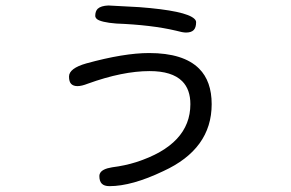

<svg xmlns="http://www.w3.org/2000/svg" viewBox="-20 -587 1040 686"><path d="M680.7 -507.8Q680.7 -513.7 674.8 -519.5Q644.5 -548.8 477.5 -561.5L367.2 -567.4Q340.8 -566.4 329.1 -555.7Q320.3 -546.9 320.3 -530.3Q320.3 -524.4 326.2 -519Q332 -513.7 350.1 -509.3Q368.2 -504.9 395.5 -502.9Q521.5 -498 608.4 -477.5Q632.8 -470.7 644.5 -470.7Q663.1 -470.7 671.9 -479.5Q680.7 -488.3 680.7 -507.8ZM736.3 -214.8Q736.3 -296.9 691.4 -341.8Q635.7 -397.5 512.7 -397.5Q422.9 -397.5 288.1 -360.4Q226.6 -342.8 226.6 -313.5Q226.6 -294.9 234.4 -287.1Q242.2 -279.3 256.8 -279.3Q271.5 -279.3 293.9 -288.1Q418 -333 514.6 -333Q594.7 -333 630.9 -296.9Q660.2 -267.6 660.2 -214.8Q660.2 -70.3 466.8 -7.8Q426.8 4.9 380.9 10.7Q343.8 16.6 336.9 33.2Q335 37.1 335 42Q335 60.5 343.8 69.3Q352.5 78.1 371.1 78.1Q451.2 78.1 563.5 24.4Q736.3 -54.7 736.3 -214.8Z"/></svg>

Font: FakePearl
Style: Light
Weight: 350
Version: Version 1.2